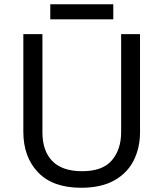

<svg xmlns="http://www.w3.org/2000/svg" viewBox="-20 -875 771 905"><path d="M640 -252Q640 -178 610 -118.5Q580 -59 518.5 -24.5Q457 10 362 10Q229 10 159.5 -62.5Q90 -135 90 -254V-714H180V-251Q180 -164 226.5 -116Q273 -68 367 -68Q464 -68 507.5 -119.5Q551 -171 551 -252V-714H640ZM514 -855V-784H217V-855Z"/></svg>

Font: Noto Sans Gunjala Gondi Semibold
Style: Regular
Weight: 600
Designer: Ek Type
Foundry: Ek Type
Version: Version 1.004; ttfautohint (v1.8.4.7-5d5b)